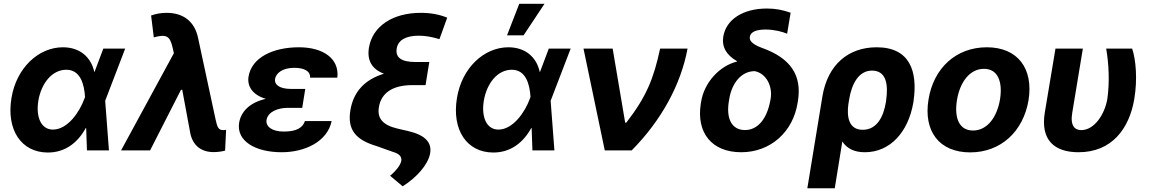

<svg xmlns="http://www.w3.org/2000/svg" viewBox="-20 -806 6159 1029"><path d="M235.1 11.4C329.9 12.1 397.4 -42.6 439.6 -119.7L441.8 -120L446 0H563.9L543.7 -266L545.8 -271.3L650.9 -545.5H533.7L486.9 -421.2H485.1C468 -498.9 409.1 -552.6 317.1 -552.6C186.8 -552.6 67.8 -442.5 41.5 -280.9C13.1 -110.1 94.1 10.7 235.1 11.4ZM185.4 -265.6C201.7 -361.9 260.3 -432.2 335.6 -432.2C411.9 -432.2 431.8 -352.3 435.7 -285.9L431.8 -275.9C407 -207.4 343.4 -111.5 263.5 -111.5C201.7 -111.5 171.2 -176.1 185.4 -265.6Z M1125 9.2C1145.6 9.2 1172.2 5.7 1186.4 1.1L1191.8 -110.1C1187.5 -109.7 1181.1 -108.7 1176.5 -108.7C1150.2 -108.7 1144.5 -124.6 1135.3 -166.2L1041.2 -604.4C1022.7 -690.3 963.4 -737.2 872.9 -737.2C842.3 -737.2 816.1 -731.9 789.8 -723L804.3 -605.8C871.4 -623.9 890.3 -613.6 904.5 -553.3L911.9 -521L628.9 0H784.4L949.9 -324.6H956.7L1000.4 -89.1C1014.9 -24.9 1059.7 9.2 1125 9.2Z M1261.7 -148.4C1245.7 -51.5 1346.6 9.9 1489.7 9.9C1615.1 9.9 1734.7 -47.6 1757.5 -157.3H1614.3C1602.3 -120.4 1567.8 -100.9 1500.7 -100.9C1434.7 -100.9 1403.4 -130 1408.4 -163C1416.2 -207.4 1469.1 -228 1522.4 -228H1599.8L1609 -285.9L1616.1 -329.5H1539.1C1480.1 -329.5 1449.2 -350.9 1454.2 -383.5C1459.9 -415.1 1495.7 -442.5 1556.5 -442.5C1609.4 -442.5 1643.8 -425.8 1642 -389.9H1788C1799.7 -492.5 1710.9 -552.6 1582.7 -552.6C1440.3 -552.6 1328.5 -496.4 1312.1 -395.6C1303.6 -345.9 1331.7 -297.6 1404.8 -276.3C1317.5 -256.4 1271.3 -207 1261.7 -148.4Z M2335.2 -596.2 2376.8 -711.3C2333.5 -729 2286.9 -737.2 2235.1 -737.2C2084.5 -737.2 1976.6 -665.5 1957.4 -551.1C1946 -482.2 1973 -435.7 2037.6 -410.9C1935.4 -380 1874.3 -314.6 1858 -215.9C1840.9 -113.3 1882.8 -57.2 1999.6 -22.7L2084.2 7.5C2119.3 17 2134.2 33.4 2130.7 56.1C2127.1 75.3 2108.3 104.4 2070.7 136L2138.1 192.5C2212.7 145.6 2274.1 76.7 2285.2 16.3C2295.1 -40.8 2261.4 -81.7 2167.3 -103.7L2111.5 -116.5C2030.5 -135.7 2000.7 -171.9 2010.7 -232.2C2023.4 -309.3 2086.3 -349.8 2189.3 -349.8H2260.7L2272.7 -424.4L2280.9 -473.7H2205.6C2132.5 -473.7 2097.7 -497.2 2106.2 -546.2C2113.3 -590.6 2154.8 -614.7 2223.7 -614.7C2258.5 -614.7 2290.1 -609.4 2335.2 -596.2Z M2622.5 11.4C2717.3 12.1 2784.8 -42.6 2827.1 -119.7L2829.2 -120L2833.5 0H2951.3L2931.1 -266L2933.2 -271.3L3038.4 -545.5H2921.2L2874.3 -421.2H2872.5C2855.5 -498.9 2796.5 -552.6 2704.5 -552.6C2574.2 -552.6 2455.3 -442.5 2429 -280.9C2400.6 -110.1 2481.5 10.7 2622.5 11.4ZM2572.8 -265.6C2589.1 -361.9 2647.7 -432.2 2723 -432.2C2799.4 -432.2 2819.2 -352.3 2823.2 -285.9L2819.2 -275.9C2794.4 -207.4 2730.8 -111.5 2650.9 -111.5C2589.1 -111.5 2558.6 -176.1 2572.8 -265.6ZM2697.4 -616.8H2786.2L2898.1 -785.5H2762.8Z M3221.2 0H3365.4C3524.5 -160.2 3629.3 -353.3 3664.8 -545.5H3517.8C3483.7 -386.7 3445.7 -289.4 3336.3 -148.4H3330.6L3263.5 -545.5H3107.2Z M3856.5 -610.8C3847.3 -554.7 3872.9 -511 3929.3 -478.7V-475.9C3837.4 -453.5 3753.2 -364.3 3737.2 -258.5L3735.4 -247.5C3712.4 -95.5 3793.3 9.9 3952.8 9.9C4109.7 9.9 4230.8 -99.4 4255 -256.4L4256.7 -267C4277.7 -402 4218 -494.3 4064.6 -549C4008.9 -569.6 3995.4 -589.5 3998.6 -608.7C4002.5 -633.5 4029.8 -647.7 4083.1 -647.7C4127.5 -647.7 4172.2 -636.7 4198.5 -625.4L4217.3 -737.9C4173.7 -753.2 4135.7 -760.3 4089.8 -760.3C3961.6 -760.3 3871.8 -701.3 3856.5 -610.8ZM3886.7 -265.6 3888.1 -273.8C3901.3 -359.4 3952.4 -424.7 4024.9 -424.7C4087 -412.3 4122.5 -343.4 4109.7 -273.8L4108 -264.9C4090.6 -173.3 4044.4 -109 3972.3 -109C3899.1 -109 3870.7 -174.7 3886.7 -265.6Z M4387.4 -288.4 4306.8 203.1H4453.8L4494.3 -47.6C4518.5 -11 4556.5 9.9 4615.1 9.9C4749.6 9.9 4847.7 -96.6 4875 -257.1L4876.4 -267C4898.4 -423.3 4856.9 -552.6 4678.3 -552.6C4527 -552.6 4415.5 -459.9 4387.4 -288.4ZM4526.6 -246.8 4531.2 -274.5C4544.7 -357.2 4582.4 -427.6 4653.4 -427.6C4729.8 -427.6 4741.5 -354 4729 -267L4727.6 -257.1C4715.9 -185.4 4682.2 -110.4 4603.7 -110.4C4527 -110.4 4518.1 -182.5 4526.6 -246.8Z M5179.7 10.7C5343.8 10.7 5464.1 -101.6 5492.2 -268.5C5519.5 -438.2 5435 -552.6 5268.8 -552.6C5103.7 -552.6 4983.3 -440.7 4956.3 -273.1C4928.3 -103.7 5012.8 10.7 5179.7 10.7ZM5108.7 -269.2C5124.3 -365.4 5176.8 -437.1 5253.6 -437.1C5328.1 -437.1 5354.4 -367.9 5339.5 -273.8C5323.5 -177.6 5271 -106.5 5194.6 -106.5C5119.7 -106.5 5093.4 -175.4 5108.7 -269.2Z M5636.7 -545.5 5579.5 -203.1C5555.4 -55.8 5630.3 9.9 5760.3 9.9C5938.2 9.9 6032.7 -115.8 6059.3 -277C6076.7 -380.7 6067.8 -485.8 6047.6 -545.5H5908.4C5922.9 -464.5 5927.2 -364 5914.8 -277C5900.9 -192.5 5844.5 -108.7 5774.9 -108.7C5741.1 -108.7 5714.5 -131 5726.6 -201.7L5783.4 -545.5Z"/></svg>

Font: Magic Ui Pro
Style: Bold Italic
Weight: 700
Italic angle: -9.39999°
Designer: Stefan Endress, Andreas Faust
Version: Version 1.000;FEAKit 1.0